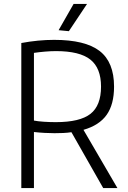

<svg xmlns="http://www.w3.org/2000/svg" viewBox="-20 -953 650 973"><path d="M342 -283Q322 -280 300.5 -279Q279 -278 256 -278Q233 -278 206 -279.5Q179 -281 152 -284V0H88V-735Q131 -743 172.5 -747Q214 -751 254 -751Q412 -751 485 -694.5Q558 -638 558 -514Q558 -424 520.5 -371Q483 -318 403 -295L575 0H503ZM263 -334Q385 -334 438.5 -376Q492 -418 492 -514Q492 -608 438 -651Q384 -694 264 -694Q238 -694 208.5 -691.5Q179 -689 152 -685V-342Q172 -338 202.5 -336Q233 -334 263 -334ZM277 -800 353 -933H421L329 -795Z"/></svg>

Font: Encode Sans Narrow
Style: Light
Weight: 300
Designer: Pablo Impallari, Andres Torresi
Foundry: Pablo Impallari, Andres Torresi
Version: Version 1.000; ttfautohint (v1.00) -l 8 -r 50 -G 200 -x 14 -